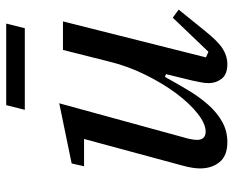

<svg xmlns="http://www.w3.org/2000/svg" viewBox="-87 -654 753 619"><g transform="rotate(-90 289.5 -344.5)"><path d="M141 12Q97 12 76.5 -13Q56 -38 56 -76Q56 -99 65 -132L151 -450H63L72 -490L266 -530L152 -114Q150 -105 149 -98Q148 -91 148 -86Q148 -58 175 -58Q200 -58 233 -84Q266 -110 298 -153Q330 -196 358 -252.5Q386 -309 401 -371L438 -518H530L414 -57L432 -49L542 -164L568 -145L500 -61Q465 -17 441 -2.5Q417 12 393 12Q359 12 345 -6.5Q331 -25 331 -48Q331 -60 334 -75.5Q337 -91 339 -100L360 -186L351 -189Q330 -151 308.5 -115Q287 -79 262 -50.5Q237 -22 207 -5Q177 12 141 12ZM260 -701H523L508 -641H245Z"/></g></svg>

Font: IBM Plex Serif Text
Style: Italic
Weight: 450
Italic angle: -14°
Designer: Mike Abbink, Paul van der Laan, Pieter van Rosmalen
Foundry: Bold Monday
Version: Version 3.001